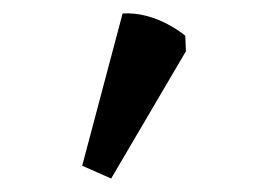

<svg xmlns="http://www.w3.org/2000/svg" viewBox="-20 -795 380 285"><path d="M145 -530 102 -549 162 -775Q180 -776 197 -771.5Q214 -767 229 -759Q244 -751 255 -742L256 -719Z"/></svg>

Font: Eczar Medium
Style: Regular
Weight: 500
Designer: Vaibhav Singh
Foundry: Rosetta Type Foundry
Version: Version 2.000